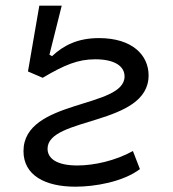

<svg xmlns="http://www.w3.org/2000/svg" viewBox="-20 -665 626 694"><path d="M252.4 9.8C322.8 9.8 423.8 -7.3 485.8 -53.7L460.4 -119.1C397 -84 320.3 -66.9 259.3 -66.9C185.5 -66.9 151.9 -91.8 151.9 -127.4C151.9 -243.7 517.1 -209.5 517.1 -392.6C517.1 -465.8 458 -527.3 337.9 -527.3C261.7 -527.3 210.9 -502 168 -461.9L158.7 -467.3L203.1 -644.5H122.1L81.1 -406.7L134.3 -383.8C213.4 -430.7 262.2 -450.7 324.2 -450.7C393.6 -450.7 430.2 -426.3 430.2 -388.7C430.2 -272 64.9 -307.1 64.9 -118.7C64.9 -31.7 142.6 9.8 252.4 9.8Z"/></svg>

Font: Cascadia Code PL SemiLight
Style: Italic
Weight: 350
Italic angle: -10°
Monospace: yes
Designer: Aaron Bell
Foundry: Saja Typeworks
Version: Version 2404.023